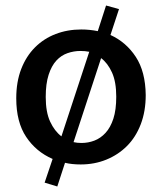

<svg xmlns="http://www.w3.org/2000/svg" viewBox="-20 -587 588 697"><path d="M365 -567 412 -554 381 -460Q438 -434 473 -380.5Q508 -327 509 -242Q509 -183 491 -136Q473 -89 441 -57Q409 -25 366 -7.5Q323 10 273 10Q241 10 216 4L188 90L142 76L171 -10Q111 -36 75 -90Q39 -144 39 -230Q39 -290 57 -336.5Q75 -383 107 -415Q139 -447 182 -463.5Q225 -480 275 -480Q305 -480 335 -474ZM272 -402Q248 -402 225 -394Q202 -386 184.5 -367Q167 -348 156.5 -315.5Q146 -283 146 -235Q146 -180 162 -145.5Q178 -111 203 -92L304 -399Q289 -402 272 -402ZM402 -236Q402 -290 386.5 -324Q371 -358 347 -376L247 -71Q260 -68 276 -68Q300 -68 322.5 -76.5Q345 -85 363 -104.5Q381 -124 391.5 -156Q402 -188 402 -236Z"/></svg>

Font: Mukta Medium
Style: Regular
Weight: 500
Designer: Girish Dalvi and Yashodeep Gholap
Foundry: Ek Type
Version: Version 2.538;PS 1.002;hotconv 16.6.51;makeotf.lib2.5.65220;